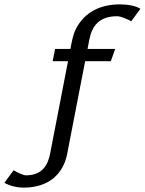

<svg xmlns="http://www.w3.org/2000/svg" viewBox="-189 -668 660 875"><path d="M-169 165C-144 179 -113 187 -81 187C33 187 99 125 117 34L199 -389H316L336 -445H210L218 -487C230 -549 262 -594 345 -594C363 -594 395 -579 409 -571L451 -628C427 -643 389 -648 357 -648C276 -648 209 -619 167 -554C148 -525 142 -496 136 -467L132 -445H62L51 -389H121L40 29C30 83 5 131 -71 131C-85 131 -115 115 -127 108Z"/></svg>

Font: KpSans
Style: Italic
Weight: 400
Italic angle: -11°
Version: Version 0.66